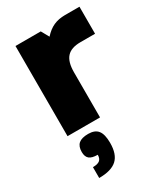

<svg xmlns="http://www.w3.org/2000/svg" viewBox="-189 -591 798 922"><g transform="rotate(-30 209.5 -130.0)"><path d="M329.1 -359.9H328.1Q276.4 -359.9 252.7 -333.7Q229 -307.6 229 -250V0H48.8V-500H189L212.9 -457Q237.8 -484.9 265.4 -497.3Q293 -509.8 329.1 -509.8H409.2V-359.9ZM210 129.9Q210 192.9 179 221.4Q147.9 250 80.1 250V189.9Q106.4 189.9 118.2 180.4Q129.9 170.9 129.9 149.9Q98.1 149.9 84 138.2Q69.8 126.5 69.8 100.1Q69.8 68.8 86.7 54.4Q103.5 40 140.1 40Q176.8 40 193.4 61.3Q210 82.5 210 129.9Z"/></g></svg>

Font: Fivo Sans Heavy
Style: Regular
Weight: 900
Designer: Alexander Slobzheninov
Foundry: Alexander Slobzheninov
Version: 1.0